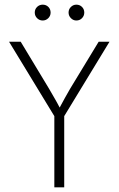

<svg xmlns="http://www.w3.org/2000/svg" viewBox="-20 -804 509 824"><path d="M213.2 0V-305.6L18.8 -625H68.8L190.3 -423.6Q201.4 -404.2 213.2 -384Q225 -363.9 236.1 -342.4Q247.2 -363.9 258.7 -384Q270.1 -404.2 281.2 -423.6L403.5 -625H450L255.6 -305.6V0ZM307.6 -716Q294.4 -716 284.4 -726Q274.3 -736.1 274.3 -750Q274.3 -764.6 284.4 -774.3Q294.4 -784 307.6 -784Q322.2 -784 331.9 -774.3Q341.7 -764.6 341.7 -750Q341.7 -736.1 331.9 -726Q322.2 -716 307.6 -716ZM163.2 -716Q149.3 -716 139.2 -726Q129.2 -736.1 129.2 -750Q129.2 -764.6 139.2 -774.3Q149.3 -784 163.2 -784Q177.8 -784 187.5 -774.3Q197.2 -764.6 197.2 -750Q197.2 -736.1 187.2 -726Q177.1 -716 163.2 -716Z"/></svg>

Font: Afacad Flux ExtraLight
Style: Regular
Weight: 250
Designer: Kristian Moeller
Foundry: Dicotype
Version: Version 1.100